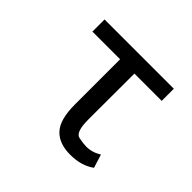

<svg xmlns="http://www.w3.org/2000/svg" viewBox="-131 -689 862 862"><g transform="rotate(45 300.0 -258.5)"><path d="M260.3 -163.1V-451.2H84.5V-528.3H524.4V-451.2H351.1L350.6 -158.2Q350.6 -78.1 382.1 -72.3Q413.6 -66.4 429.7 -66.4Q467.8 -66.4 502 -87.9L522 -23.9Q475.6 10.3 404.3 10.3Q333.5 10.3 296.9 -29.3Q260.3 -68.8 260.3 -163.1Z"/></g></svg>

Font: RobotoMono-Regular
Style: Regular
Weight: 400
Designer: Google
Version: Version 2.000985; 2015; ttfautohint (v1.3)